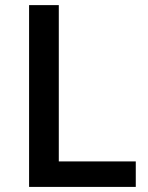

<svg xmlns="http://www.w3.org/2000/svg" viewBox="-20 -734 582 754"><path d="M94.2 0V-713.9H210.9V-100.1H513.2V0Z"/></svg>

Font: TypoPRO Open Sans
Style: Regular
Weight: 600
Foundry: Ascender Corporation
Version: Version 1.10